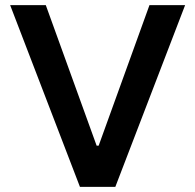

<svg xmlns="http://www.w3.org/2000/svg" viewBox="-20 -727 760 747"><path d="M19.5 -707H158.2L356 -160.2H363.8L561.5 -707H700.2L428.7 0H291Z"/></svg>

Font: Wanted Sans SemiBold
Style: Regular
Weight: 600
Designer: Original Design by Kil Hyung-jin and Kang Hanbin, Wanted Lab, Inc; Hangeul from Source Han Sans by Jang Soo-young and Ka
Foundry: Wanted Lab, Inc.
Version: Version 1.003